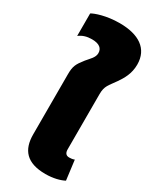

<svg xmlns="http://www.w3.org/2000/svg" viewBox="-208 -863 759 931"><g transform="rotate(30 171.5 -397.0)"><path d="M222 10C266 10 302 0 325 -12L311 -122C302 -118 290 -117 282 -117C264 -117 256 -128 256 -148V-457C256 -503 272 -514 301 -556C321 -585 343 -621 343 -672C343 -761 276 -804 169 -804C94 -804 37 -783 21 -773V-647C41 -662 63 -669 92 -669C134 -669 152 -652 152 -626C152 -601 131 -584 113 -562C83 -524 75 -509 75 -463V-127C75 -41 116 10 222 10Z"/></g></svg>

Font: Noto Sans Thai UI SemCond Blk
Style: Regular
Weight: 900
Width: 4
Designer: Monotype Design Team
Foundry: Monotype Imaging Inc.
Version: Version 2.000